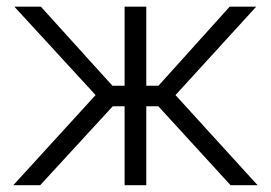

<svg xmlns="http://www.w3.org/2000/svg" viewBox="-20 -542 792 562"><path d="M19 0 259.8 -263.7 22 -522.5H99.6L309.1 -291H344.7V-522.5H408.2V-291H443.8L652.3 -522.5H730L493.7 -263.7L733.9 0H654.8L443.4 -231H408.2V0H344.7V-231H310.1L97.7 0Z"/></svg>

Font: Inter 28pt Light
Style: Regular
Weight: 300
Designer: Rasmus Andersson
Foundry: rsms
Version: Version 4.001;git-66647c0bb